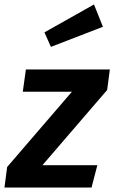

<svg xmlns="http://www.w3.org/2000/svg" viewBox="-40 -840 512 860"><path d="M381 -820 159 -695 188 -630 421 -720ZM452 -529H76L62 -429H282L-8 -92L-20 0H370L396 -100H150L440 -437Z"/></svg>

Font: Fira Sans Medium
Style: Italic
Weight: 500
Italic angle: -8°
Designer: bBox Type GmbH & Carrois Corporate GbR & Edenspiekermann AG
Foundry: bBox Type GmbH & Carrois Corporate GbR & Edenspiekermann AG
Version: Version 4.301;PS 004.301;hotconv 1.0.88;makeotf.lib2.5.64775